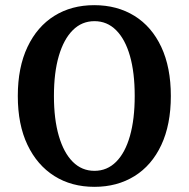

<svg xmlns="http://www.w3.org/2000/svg" viewBox="-20 -713 731 744"><path d="M346 11Q257 11 190.5 -31Q124 -73 86.5 -151.5Q49 -230 49 -341Q49 -452 86.5 -531Q124 -610 190.5 -651.5Q257 -693 345 -693Q434 -693 501 -651.5Q568 -610 605 -531Q642 -452 642 -341Q642 -230 605 -151Q568 -72 501 -30.5Q434 11 346 11ZM346 -51Q395 -51 430 -86Q465 -121 483.5 -186Q502 -251 502 -341Q502 -432 483.5 -496.5Q465 -561 430 -596Q395 -631 346 -631Q297 -631 262 -596Q227 -561 208 -496.5Q189 -432 189 -341Q189 -251 208 -186Q227 -121 262 -86Q297 -51 346 -51Z"/></svg>

Font: Montagu Slab 120pt Medium
Style: Regular
Weight: 500
Designer: Florian Karsten
Foundry: Florian Karsten
Version: Version 1.000